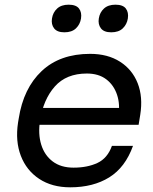

<svg xmlns="http://www.w3.org/2000/svg" viewBox="-20 -782 652 820"><path d="M280 18Q202 18 147.5 -18Q93 -54 69 -116.5Q45 -179 57 -258L60 -276Q80 -405 158 -478.5Q236 -552 365 -552Q440 -552 492.5 -518.5Q545 -485 568 -426.5Q591 -368 579 -292L572 -249H98L109 -321H513L485 -282Q494 -335 480 -377Q466 -419 433.5 -443.5Q401 -468 351 -468Q263 -468 214 -412.5Q165 -357 151 -267Q142 -210 156 -164.5Q170 -119 205 -92.5Q240 -66 294 -66Q353 -66 396 -86Q439 -106 458 -159H548Q515 -67 446.5 -24.5Q378 18 280 18ZM255 -644Q224 -644 211 -661Q198 -678 202 -703Q206 -729 224 -745.5Q242 -762 273 -762Q305 -762 317.5 -745.5Q330 -729 326 -703Q322 -678 304.5 -661Q287 -644 255 -644ZM455 -644Q424 -644 411 -661Q398 -678 402 -703Q406 -729 424 -745.5Q442 -762 473 -762Q505 -762 517.5 -745.5Q530 -729 526 -703Q522 -678 504.5 -661Q487 -644 455 -644Z"/></svg>

Font: Sora Variable Italic
Style: Regular
Weight: 400
Designer: Jonathan Barnbrook, Julián Moncada
Foundry: Barnbrook Fonts
Version: Version 2.000